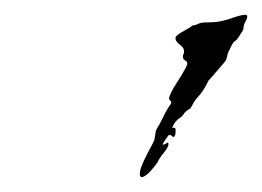

<svg xmlns="http://www.w3.org/2000/svg" viewBox="-20 -712 351 257"><path d="M171 -475Q166 -474 167.5 -483Q169 -492 185 -521Q187 -525 187.5 -529.5Q188 -534 189 -538Q194 -546 198.5 -555.5Q203 -565 208 -572Q210 -575 209 -576Q208 -577 206 -580Q208 -588 216.5 -601Q225 -614 230 -624Q232 -629 228 -631Q224 -633 225 -638Q229 -646 221.5 -651.5Q214 -657 215 -662Q216 -665 226 -670.5Q236 -676 238 -678Q241 -678 245 -680Q249 -682 256 -682Q269 -682 277.5 -684Q286 -686 294 -689Q306 -693 310 -692Q312 -690 310 -686Q308 -682 307 -680Q306 -677 306 -674.5Q306 -672 303 -668Q297 -658 294.5 -657Q292 -656 287 -645Q285 -642 284 -636.5Q283 -631 279 -627L267 -613Q266 -612 263.5 -609Q261 -606 259 -604Q258 -602 258 -602Q258 -602 256 -598Q251 -589 246.5 -584Q242 -579 240 -576Q240 -576 235 -567Q228 -563 226 -559.5Q224 -556 219 -553Q213 -548 211 -542Q209 -541 212 -541Q215 -541 215 -539Q215 -539 215 -535Q215 -531 213 -529Q212 -528 210 -530Q208 -532 206 -531Q205 -531 204.5 -529.5Q204 -528 202 -526Q197 -519 198 -518.5Q199 -518 202.5 -520Q206 -522 205 -521Q207 -517 200 -508.5Q193 -500 191 -495Q187 -489 181.5 -483Q176 -477 171 -475Z"/></svg>

Font: Water Brush
Style: Regular
Weight: 400
Designer: Robert E. Leuschke
Foundry: Robert E. Leuschke
Version: Version 1.010; ttfautohint (v1.8.4.7-5d5b)